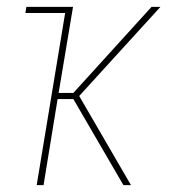

<svg xmlns="http://www.w3.org/2000/svg" viewBox="-20 -540 540 560"><path d="M340 0 194 -251H148L107 0H87L170 -502H54L57 -520H193L151 -269H194L422 -520H448L211 -260L362 0Z"/></svg>

Font: Iosevka Term Curly Th Obl
Style: Regular
Weight: 100
Italic angle: -9°
Designer: Belleve Invis
Foundry: Belleve Invis
Version: Version 32.3.0